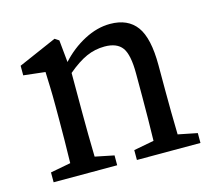

<svg xmlns="http://www.w3.org/2000/svg" viewBox="-77 -583 761 677"><g transform="rotate(-15 303.0 -244.0)"><path d="M376 -488Q441 -488 472.5 -445Q504 -402 504 -303V-210Q504 -175 504.5 -131.5Q505 -88 506 -50L576 -36V0H344V-36L418 -50Q419 -87 419.5 -131Q420 -175 420 -210V-295Q420 -364 401 -390Q382 -416 337 -416Q302 -416 270.5 -402Q239 -388 201 -356V-210Q201 -177 201.5 -132.5Q202 -88 203 -50L272 -36V0H40V-36L114 -50Q115 -88 115.5 -132Q116 -176 116 -210V-258Q116 -299 115 -326Q114 -353 113 -383L34 -392V-427L174 -488L189 -478L197 -397Q234 -438 281.5 -463Q329 -488 376 -488Z"/></g></svg>

Font: Source Serif Pro
Style: Regular
Weight: 400
Designer: Frank Grießhammer
Foundry: Adobe Systems Incorporated
Version: Version 2.000;PS 1.000;hotconv 16.6.51;makeotf.lib2.5.65220